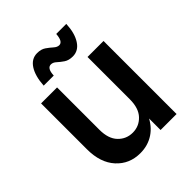

<svg xmlns="http://www.w3.org/2000/svg" viewBox="-205 -850 985 985"><g transform="rotate(-45 287.5 -358.0)"><path d="M241 11Q162 11 111.5 -44.5Q61 -100 61 -197V-530H177V-223Q177 -158 209 -124.5Q241 -91 288 -91Q334 -91 366 -124.5Q398 -158 398 -223H429Q429 -150 405 -97.5Q381 -45 338.5 -17Q296 11 241 11ZM398 0V-530H514V0ZM135 -585Q139 -651 163.5 -689Q188 -727 229 -727Q258 -727 276.5 -714Q295 -701 309.5 -688Q324 -675 338 -675Q351 -675 358.5 -687.5Q366 -700 368 -727H441Q438 -662 413 -623.5Q388 -585 347 -585Q318 -585 299.5 -597.5Q281 -610 267 -623Q253 -636 238 -636Q210 -636 208 -585Z"/></g></svg>

Font: Radio Canada Big Medium
Style: Regular
Weight: 500
Designer: Étienne Aubert Bonn
Foundry: Coppers and Brasses
Version: Version 1.001